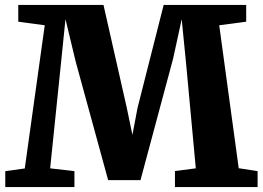

<svg xmlns="http://www.w3.org/2000/svg" viewBox="-20 -763 1072 783"><path d="M81 -76 162.5 -660 54.5 -674.5V-743H402L497 -323.5L520 -213L541 -323.5L647.5 -743H984V-674.5L874 -660L953.5 -77L1030.5 -65V0H693.5V-65.5L778.5 -76.5L738.5 -508L721 -684.5L686 -524L553 -28.5H421L289 -510.5L247 -685L229 -508L184.5 -76.5L283.5 -65V0H1.5V-65Z"/></svg>

Font: Merriweather 20pt Black
Style: Regular
Weight: 900
Version: Version 2.100